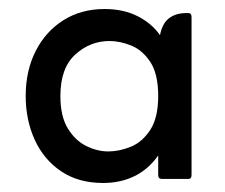

<svg xmlns="http://www.w3.org/2000/svg" viewBox="-20 -397 499 426"><path d="M331 -52Q309 -21 278 -6Q247 9 209 9Q154 9 115.5 -17Q77 -43 57 -87Q37 -131 37 -184Q37 -240 59 -283.5Q81 -327 120.5 -352Q160 -377 212 -377Q254 -377 285.5 -361Q317 -345 335 -319Q340 -345 355 -356.5Q370 -368 393 -368H398Q405 -368 405 -359V-9Q405 0 398 0H339Q331 0 331 -9ZM220 -61Q245 -61 270.5 -71.5Q296 -82 313.5 -109Q331 -136 331 -184Q331 -233 313.5 -259.5Q296 -286 271 -296Q246 -306 223 -306Q180 -306 147 -276Q114 -246 114 -184Q114 -139 130.5 -112Q147 -85 171.5 -73Q196 -61 220 -61Z"/></svg>

Font: Zain
Style: Regular
Weight: 400
Designer: Zain,Boutros
Foundry: Mobile Telecommunications Company (Zain), 2024
Version: Version 1.51; ttfautohint (v1.8.4)